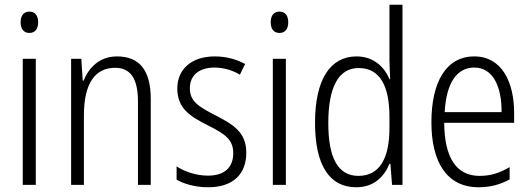

<svg xmlns="http://www.w3.org/2000/svg" viewBox="-20 -780 2236 810"><path d="M104 -731C79 -731 67 -713 67 -686C67 -658 80 -641 104 -641C128 -641 141 -658 141 -686C141 -713 129 -731 104 -731ZM131 -532H76V0H131Z M474 -542C401 -542 355 -496 333 -440H329L323 -532H280V0H334V-294C334 -429 382 -494 466 -494C529 -494 562 -450 562 -353V0H616V-363C616 -486 566 -542 474 -542Z M1019 -136C1019 -223 963 -255 888 -294C816 -331 781 -353 781 -408C781 -463 821 -495 885 -495C923 -495 963 -483 992 -465L1014 -510C978 -530 934 -542 886 -542C787 -542 728 -487 728 -407C728 -322 782 -289 859 -250C929 -215 964 -191 964 -134C964 -75 929 -39 857 -39C808 -39 759 -56 725 -78V-22C755 -5 801 10 858 10C962 10 1019 -44 1019 -136Z M1159 -731C1134 -731 1122 -713 1122 -686C1122 -658 1135 -641 1159 -641C1183 -641 1196 -658 1196 -686C1196 -713 1184 -731 1159 -731ZM1186 -532H1131V0H1186Z M1483 10C1558 10 1601 -35 1623 -89H1627L1634 0H1678V-760H1623V-527C1623 -503 1625 -475 1626 -446H1623C1601 -499 1555 -542 1484 -542C1373 -542 1309 -444 1309 -262C1309 -84 1369 10 1483 10ZM1492 -38C1404 -38 1365 -117 1365 -261C1365 -412 1408 -493 1493 -493C1582 -493 1623 -419 1623 -286V-240C1623 -111 1581 -38 1492 -38Z M1981 -542C1862 -542 1800 -434 1800 -264C1800 -99 1863 10 1999 10C2050 10 2091 -2 2130 -23V-75C2086 -49 2048 -38 2003 -38C1905 -38 1855 -115 1854 -262H2149V-303C2149 -434 2097 -542 1981 -542ZM1981 -495C2061 -495 2097 -412 2096 -307H1856C1863 -432 1908 -495 1981 -495Z"/></svg>

Font: Noto Sans Arabic UI Cn Lt
Style: Regular
Weight: 300
Width: 3
Designer: Monotype Design Team, Nadine Chahine and Nizar Qandah
Foundry: Monotype Imaging Inc.
Version: Version 2.010